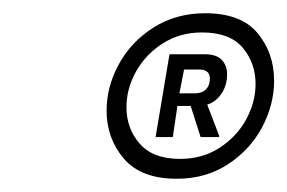

<svg xmlns="http://www.w3.org/2000/svg" viewBox="-20 -720 434 290"><path d="M141 -553Q141 -589 159.5 -623Q178 -657 212 -678.5Q246 -700 290 -700Q344 -700 369 -670Q394 -640 394 -598Q394 -562 376 -528Q358 -494 324.5 -472Q291 -450 247 -450Q193 -450 167 -480.5Q141 -511 141 -553ZM366 -593Q366 -625 346.5 -648Q327 -671 285 -671Q252 -671 226 -654.5Q200 -638 185.5 -612Q171 -586 171 -558Q171 -526 191 -503Q211 -480 252 -480Q286 -480 312 -497Q338 -514 352 -540Q366 -566 366 -593ZM236 -638H290Q307 -638 315 -629.5Q323 -621 323 -608Q323 -591 314.5 -578.5Q306 -566 293 -562L311 -515V-513H283L268 -560H248L241 -513H215ZM274 -579Q285 -579 291 -585Q297 -591 297 -601Q297 -615 281 -615H258L251 -579Z"/></svg>

Font: Be Vietnam
Style: Italic
Weight: 400
Italic angle: -9.33299°
Designer: Gabriel Lam
Foundry: TypeRant
Version: Version 3.000